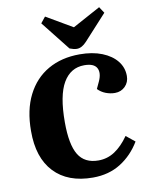

<svg xmlns="http://www.w3.org/2000/svg" viewBox="-105 -1058 896 1147"><g transform="rotate(-10 343.5 -484.5)"><path d="M499 -546Q521 -595 504 -625.5Q487 -656 429 -656Q346 -656 301 -579.5Q256 -503 256 -340Q256 -205 293.5 -143Q331 -81 415 -81Q469 -81 514 -110.5Q559 -140 599 -197L652 -154Q606 -77 534 -31.5Q462 14 365 14Q213 14 130 -74Q47 -162 48 -324Q48 -451 93.5 -541Q139 -631 221 -678Q303 -725 413 -725Q491 -725 548.5 -702Q606 -679 637.5 -639.5Q669 -600 669 -549Q669 -511 644 -486Q619 -461 582 -461Q554 -461 526.5 -471.5Q499 -482 479 -503ZM220 -947 249 -983 408 -890 577 -982 602 -944 464 -793Q434 -760 404 -760Q393 -760 382 -763Q371 -766 360 -770Z"/></g></svg>

Font: Literata 36pt ExtraBold
Style: Italic
Weight: 800
Italic angle: -2°
Designer: Latin by Veronika Burian and Jose Scaglione. Greek by Irene Vlachou. Cyrillic by Vera Evstafieva
Foundry: TypeTogether
Version: Version 3.002